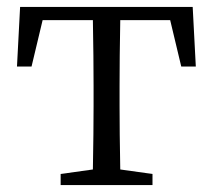

<svg xmlns="http://www.w3.org/2000/svg" viewBox="-20 -534 615 554"><path d="M155 0V-32L248 -45Q250 -155 250 -228V-286Q250 -366 248 -476H103L71 -342H29L38 -514H536L545 -342H503L471 -476H327Q325 -366 325 -286V-228Q325 -155 327 -45L420 -32V0Z"/></svg>

Font: Cactus Classical Serif
Style: Regular
Weight: 400
Designer: Henry Chan (via Glyphwiki)、田海東、宇文滿月
Foundry: Moonlit Owen
Version: Version 1.000